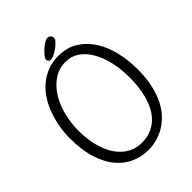

<svg xmlns="http://www.w3.org/2000/svg" viewBox="-274 -1106 1257 1257"><g transform="rotate(-45 354.5 -478.0)"><path d="M429 -941Q429 -929 415 -914Q401 -899 382.5 -885.5Q364 -872 344.5 -863Q325 -854 315 -854Q304 -854 297.5 -860.5Q291 -867 291 -877Q291 -887 303.5 -903Q316 -919 333 -934.5Q350 -950 368 -961Q386 -972 397 -972Q412 -972 420.5 -963.5Q429 -955 429 -941ZM112 -400Q112 -319 129.5 -253.5Q147 -188 178.5 -142.5Q210 -97 254 -72.5Q298 -48 351 -48Q406 -48 451.5 -71Q497 -94 529 -139Q561 -184 578.5 -252Q596 -320 596 -410Q596 -486 580.5 -553Q565 -620 536 -670Q507 -720 466 -748.5Q425 -777 373 -777Q308 -777 259 -743Q210 -709 177.5 -655Q145 -601 128.5 -534Q112 -467 112 -400ZM37 -404Q37 -455 46 -507Q55 -559 72.5 -607Q90 -655 117 -697.5Q144 -740 181 -771Q218 -802 264 -820Q310 -838 367 -838Q442 -838 499 -803.5Q556 -769 594.5 -710Q633 -651 652 -573Q671 -495 671 -408Q671 -327 656.5 -263.5Q642 -200 617.5 -153Q593 -106 560.5 -73.5Q528 -41 492.5 -21.5Q457 -2 420 7Q383 16 349 16Q286 16 229.5 -8.5Q173 -33 130 -84Q87 -135 62 -214.5Q37 -294 37 -404Z"/></g></svg>

Font: Life Savers
Style: Bold
Weight: 700
Designer: Pablo Impallari, Rodrigo Fuenzalida, Brenda Gallo
Foundry: Pablo Impallari, Rodrigo Fuenzalida, Brenda Gallo
Version: Version 3.001; ttfautohint (v0.95) -l 8 -r 50 -G 200 -x 14 -